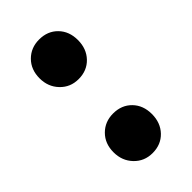

<svg xmlns="http://www.w3.org/2000/svg" viewBox="-155 -492 545 545"><g transform="rotate(-45 117.5 -219.0)"><path d="M194 -368Q194 -333 172.5 -310.5Q151 -288 117 -288Q84 -288 62 -311Q40 -334 40 -368Q40 -403 62 -425Q84 -447 117 -447Q151 -447 172.5 -425Q194 -403 194 -368ZM194 -71Q194 -36 172.5 -13.5Q151 9 117 9Q84 9 62 -14Q40 -37 40 -71Q40 -106 62 -128Q84 -150 117 -150Q151 -150 172.5 -128Q194 -106 194 -71Z"/></g></svg>

Font: TypoPRO Montserrat Alternates
Style: Regular
Weight: 600
Designer: Julieta Ulanovsky
Foundry: Julieta Ulanovsky
Version: Version 6.001